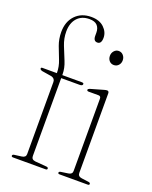

<svg xmlns="http://www.w3.org/2000/svg" viewBox="-136 -791 687 866"><g transform="rotate(20 208.0 -358.0)"><path d="M116.5 -36.5Q116.5 -19.5 135.5 -17.5L190 -13Q199 -12.5 199 -5.5Q199 0 190.5 0H35Q27 0 27 -5.5Q27 -12 36 -13L70.5 -17.5Q89.5 -20 89.5 -36V-382Q89.5 -398.5 72 -403.5L25.5 -411Q14.5 -414 14.5 -420Q14.5 -425 21 -425H90.5V-426Q90.5 -456.5 79 -485Q67.5 -513.5 56.5 -543.2Q45.5 -573 45.5 -606.5Q45.5 -656 74.2 -686.2Q103 -716.5 150.5 -716.5Q190 -716.5 212 -695.2Q234 -674 234 -646.5Q234 -617 214.5 -617Q195.5 -617 195.5 -642.5V-657Q195.5 -679 183.5 -691.8Q171.5 -704.5 146 -704.5Q108.5 -704.5 87.2 -680.5Q66 -656.5 66 -616Q66 -583 78.5 -551.5Q91 -520 103.8 -489.2Q116.5 -458.5 116.5 -429V-425H209.5Q219.5 -425 219.5 -419.5Q219.5 -410.5 205.5 -410.5H116.5ZM319 -547Q305.5 -547 297 -556.5Q288.5 -566 288.5 -580.5Q288.5 -594.5 297.5 -604.5Q306.5 -614.5 319 -614.5Q332.5 -614.5 341.2 -604.5Q350 -594.5 350 -580.5Q350 -566 341 -556.5Q332 -547 319 -547ZM339.5 -418.5V-36.5Q339.5 -20 358.5 -17.5L392 -13Q401 -12 401 -5.5Q401 0 392.5 0H258.5Q250.5 0 250.5 -5.5Q250.5 -11 259 -12.5L293.5 -17.5Q312.5 -20 312.5 -36V-383Q312.5 -395.5 301 -395.5H254Q245.5 -395.5 245.5 -401.5Q245.5 -406 254 -409L315 -426.5Q325 -429.5 330 -429.5Q339.5 -429.5 339.5 -418.5Z"/></g></svg>

Font: Fraunces 144pt S050 Thin
Style: Regular
Weight: 100
Version: Version 1.000; ttfautohint (v1.8.3)